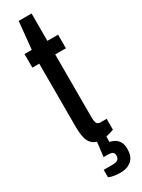

<svg xmlns="http://www.w3.org/2000/svg" viewBox="-231 -701 677 917"><g transform="rotate(-30 108.0 -242.5)"><path d="M136 12Q102 12 84 -2.5Q66 -17 60 -43.5Q54 -70 54 -104V-452H16V-527H56L71 -678H142V-527H201V-452H142V-107Q142 -84 147 -73.5Q152 -63 167 -63H201V-3Q190 1 178 4.5Q166 8 155.5 10Q145 12 136 12ZM132 193Q114 193 96.5 190.5Q79 188 67 182V141H117Q136 141 145 134Q154 127 154 112Q154 97 144.5 92.5Q135 88 119 88H97L110 -21H159L157 39Q168 41 182 48Q196 55 205.5 70Q215 85 215 110Q215 137 207 153Q199 169 185.5 178Q172 187 158 190Q144 193 132 193Z"/></g></svg>

Font: Archivo ExtraCondensed Medium
Style: Regular
Weight: 500
Width: 2
Designer: Hector Gatti
Foundry: Omnibus-Type
Version: Version 2.001